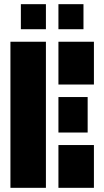

<svg xmlns="http://www.w3.org/2000/svg" viewBox="-20 -900 500 920"><path d="M30 0V-700H200V0ZM260 -495V-700H430V-495ZM260 0V-205H430V0ZM400 -435V-265H260V-435ZM80 -760V-880H200V-760ZM380 -880V-760H260V-880Z"/></svg>

Font: Promplate
Style: Bold
Weight: 400
Designer: Evgeny Tarasenko
Foundry: Evgeny Tarasenko
Version: Version 1.000